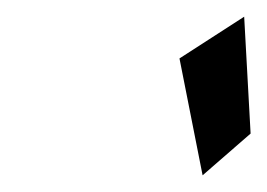

<svg xmlns="http://www.w3.org/2000/svg" viewBox="-20 -750 320 230"><path d="M195 -680 222.7 -540 280.2 -590 272.5 -730Z"/></svg>

Font: Digital Distortion
Style: Obl
Weight: 400
Version: Version 1